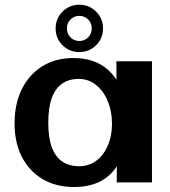

<svg xmlns="http://www.w3.org/2000/svg" viewBox="-20 -760 707 800"><path d="M288.1 19.2Q213.2 19.2 157.6 -13.7Q101.9 -46.6 71.3 -106.1Q40.7 -165.6 40.7 -245.4Q40.7 -327.3 71.1 -388.8Q101.6 -450.2 156.7 -484.2Q211.8 -518.2 285.7 -518.2Q375.5 -518.2 430.8 -468.5Q486.1 -418.8 504.4 -321.3L465.1 -291.1V-504.7H613.2V0H466.4L467.9 -205.4L506.8 -170.9Q493.6 -106.8 465.1 -64.6Q436.6 -22.4 392.6 -1.6Q348.7 19.2 288.1 19.2ZM309.9 -67.5Q351.2 -67.5 382 -90.9Q412.8 -114.3 429.7 -154.3Q446.6 -194.3 446.6 -243.9Q446.6 -296.4 428.9 -338.8Q411.3 -381.2 380.1 -406.2Q348.9 -431.2 307.8 -431.2Q267.2 -431.2 238.7 -411.4Q210.2 -391.6 195.6 -351.1Q181.1 -310.6 181.1 -248.3Q181.1 -186.4 195.9 -146.3Q210.7 -106.2 239.5 -86.8Q268.3 -67.5 309.9 -67.5ZM310.5 -543Q269.5 -543 240.7 -571.4Q211.8 -599.9 211.8 -641.5Q211.8 -683.2 240.7 -711.8Q269.5 -740.3 310.5 -740.3Q351.4 -740.3 380.3 -711.8Q409.2 -683.2 409.2 -641.5Q409.2 -599.9 380.3 -571.4Q351.4 -543 310.5 -543ZM310.5 -589.1Q332.1 -589.1 347.2 -604.2Q362.3 -619.3 362.3 -641.6Q362.3 -663.9 347.2 -678.9Q332.1 -693.9 310.5 -693.9Q288.9 -693.9 273.8 -678.9Q258.7 -663.9 258.7 -641.6Q258.7 -619.3 273.8 -604.2Q288.9 -589.1 310.5 -589.1Z"/></svg>

Font: Russolo 10pt ExtraLight
Style: Regular
Weight: 200
Designer: Micah Stupak-Hahn
Version: Version 1.000